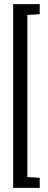

<svg xmlns="http://www.w3.org/2000/svg" viewBox="-20 -763 232 933"><path d="M44 150V-743H173V-694L113 -690V97L173 101V150Z"/></svg>

Font: Saira UltraCondensed Medium
Style: Regular
Weight: 500
Width: 1
Designer: Hector Gatti with collaboration of the Omnibus-Type team
Foundry: Omnibus-Type
Version: Version 1.101